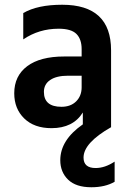

<svg xmlns="http://www.w3.org/2000/svg" viewBox="-20 -536 544 809"><path d="M239 -86Q278 -86 301 -109Q324 -132 324 -168V-217H267Q218 -217 191.5 -199Q165 -181 165 -149Q165 -86 239 -86ZM463 230Q423 253 365 253Q300 253 267 221Q234 189 234 139Q234 54 329 -12V-62Q288 4 197 4Q124 4 82 -37Q40 -78 40 -143Q40 -216 94.5 -257Q149 -298 251 -298H324V-329Q324 -371 302 -393Q280 -415 227 -415Q144 -415 78 -370V-481Q138 -516 242 -516Q448 -516 448 -324V0Q332 66 332 128Q332 172 383 172Q422 172 463 145Z"/></svg>

Font: Hind Vadodara SemiBold
Style: Regular
Weight: 600
Designer: Hitesh Malaviya
Foundry: Indian Type Foundry
Version: Version 1.001;PS 1.0;hotconv 1.0.86;makeotf.lib2.5.63406; tt